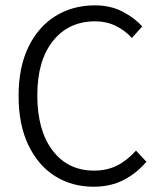

<svg xmlns="http://www.w3.org/2000/svg" viewBox="-20 -689 602 721"><path d="M331.5 12.2Q249.5 12.2 186 -28.1Q122.6 -68.4 86.2 -144.8Q49.8 -221.2 49.8 -329.1Q49.8 -436.5 86.7 -512.5Q123.5 -588.4 188.2 -628.7Q252.9 -668.9 336.9 -668.9Q395 -668.9 440.4 -645.3Q485.8 -621.6 514.2 -589.8L475.1 -546.4Q448.7 -575.2 414.3 -592Q379.9 -608.9 337.4 -608.9Q237.8 -608.9 179 -535.4Q120.1 -461.9 120.1 -331.1Q120.1 -199.2 177.5 -123.8Q234.9 -48.3 333.5 -48.3Q381.8 -48.3 419.7 -67.4Q457.5 -86.4 490.7 -123.5L529.8 -81.5Q491.7 -37.1 443.1 -12.5Q394.5 12.2 331.5 12.2Z"/></svg>

Font: Varta Light Light
Style: Regular
Weight: 300
Version: Version 1.004